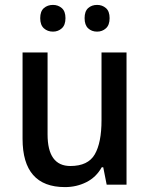

<svg xmlns="http://www.w3.org/2000/svg" viewBox="-20 -846 611 783"><path d="M496 -632V-93H415L401 -164H395Q372 -123 332 -103Q292 -83 245 -83Q72 -83 72 -280V-632H174V-298Q174 -169 267 -169Q339 -169 366.5 -216.5Q394 -264 394 -356V-632ZM144 -772Q144 -800 159 -813Q174 -826 196 -826Q217 -826 232 -813Q247 -800 247 -772Q247 -744 232 -730.5Q217 -717 196 -717Q174 -717 159 -730.5Q144 -744 144 -772ZM325 -772Q325 -800 339.5 -813Q354 -826 376 -826Q397 -826 412 -813Q427 -800 427 -772Q427 -744 412 -730.5Q397 -717 376 -717Q354 -717 339.5 -730.5Q325 -744 325 -772Z"/></svg>

Font: Noto Sans Telugu UI SemiCondensed Medium
Style: Regular
Weight: 500
Width: 4
Designer: Jelle Bosma - Monotype Design Team
Foundry: Monotype Imaging Inc.
Version: Version 2.005; ttfautohint (v1.8.4.7-5d5b)